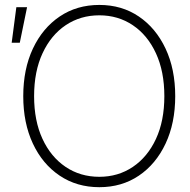

<svg xmlns="http://www.w3.org/2000/svg" viewBox="-20 -757 779 786"><path d="M386.7 9.3Q294.4 9.3 224.1 -38.1Q153.8 -85.4 114.5 -169.4Q75.2 -253.4 75.2 -363.3Q75.2 -474.1 114.7 -558.1Q154.3 -642.1 224.4 -689.5Q294.4 -736.8 386.7 -736.8Q478.5 -736.8 548.3 -689.5Q618.2 -642.1 657.7 -558.1Q697.3 -474.1 697.3 -363.3Q697.3 -252.9 657.7 -168.9Q618.2 -85 548.3 -37.8Q478.5 9.3 386.7 9.3ZM386.7 -33.2Q463.4 -33.2 523.7 -73.7Q584 -114.3 618.4 -188.2Q652.8 -262.2 652.8 -363.3Q652.8 -464.4 618.4 -538.8Q584 -613.3 523.7 -653.8Q463.4 -694.3 386.7 -694.3Q309.6 -694.3 249.3 -654.1Q189 -613.8 154.3 -539.3Q119.6 -464.8 119.6 -363.3Q119.6 -262.7 153.8 -188.7Q188 -114.7 248.3 -74Q308.6 -33.2 386.7 -33.2ZM27.8 -582 46.9 -727.5H90.8L61 -582Z"/></svg>

Font: Inter Display ExtraLight
Style: Regular
Weight: 200
Designer: Rasmus Andersson
Foundry: rsms
Version: Version 4.000;git-a52131595